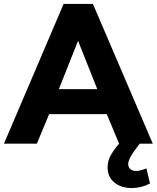

<svg xmlns="http://www.w3.org/2000/svg" viewBox="-27 -725 791 969"><path d="M512 -149 574 0H744L442 -705H294L-7 0H159L221 -149ZM367 -519 464 -275H270ZM660 138Q642 138 631 128.5Q620 119 620 103Q620 88 633 64.5Q646 41 678 0H574Q547 31 531.5 59.5Q516 88 516 120Q516 168 550 196Q584 224 638 224Q687 224 730 201L712 125Q678 138 660 138Z"/></svg>

Font: Geom
Style: Bold
Weight: 700
Version: Version 1.102